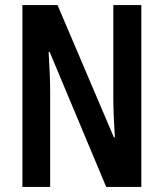

<svg xmlns="http://www.w3.org/2000/svg" viewBox="-20 -734 642 754"><path d="M535 0H397L175 -530H171Q174 -481 175.5 -441.5Q177 -402 177 -372V0H68V-714H206L427 -195H431Q428 -243 426.5 -281.5Q425 -320 425 -350V-714H535Z"/></svg>

Font: Noto Sans Lao ExtraCondensed SemiBold
Style: Regular
Weight: 600
Width: 2
Designer: Monotype Design Team
Foundry: Monotype Imaging Inc.
Version: Version 2.003; ttfautohint (v1.8.4.7-5d5b)